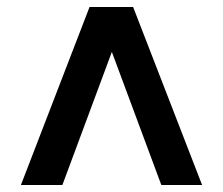

<svg xmlns="http://www.w3.org/2000/svg" viewBox="-20 -531 640 551"><path d="M40 0 237 -511H362L560 0H443L301 -382L159 0Z"/></svg>

Font: Chivo Mono
Style: Bold
Weight: 700
Monospace: yes
Designer: Hector Gatti
Foundry: Omnibus-Type
Version: Version 1.008; ttfautohint (v1.8.4.7-5d5b)